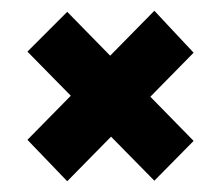

<svg xmlns="http://www.w3.org/2000/svg" viewBox="-20 -491 411 357"><path d="M105 -154 31 -231 267 -471 340 -393ZM267 -155 31 -395 105 -469 340 -229Z"/></svg>

Font: Bricolage Grotesque 48pt Condensed ExtraBold
Style: Regular
Weight: 800
Width: 3
Designer: Mathieu Triay
Foundry: Atelier Triay
Version: Version 1.001;gftools[0.9.33.dev8+g029e19f]